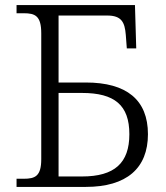

<svg xmlns="http://www.w3.org/2000/svg" viewBox="-20 -734 651 754"><path d="M45 0H317C477 0 561 -73 561 -207C561 -342 477 -410 317 -410H210V-673H401C458 -673 470 -646 474 -597L478 -544H515L510 -714H45V-682H73C118 -682 142 -672 142 -603V-109C142 -42 118 -32 73 -32H45ZM210 -41V-369H302C430 -369 488 -321 488 -207C488 -94 430 -41 302 -41Z"/></svg>

Font: Noto Serif Light
Style: Regular
Weight: 300
Designer: Monotype Design Team
Foundry: Monotype Imaging Inc.
Version: Version 2.013